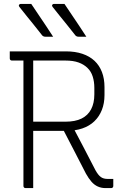

<svg xmlns="http://www.w3.org/2000/svg" viewBox="-20 -963 640 983"><path d="M343 -332Q375 -272 406.5 -211.5Q438 -151 469 -91Q483 -66 496.5 -56.5Q510 -47 530 -47Q537 -47 541.5 -47Q546 -47 550 -47H560Q560 -37 560 -29Q560 -21 560 -11Q560 -6 557 -3Q554 0 549 0Q542 0 535 0Q528 0 520 0Q499 0 481 -8Q463 -16 448.5 -32.5Q434 -49 420 -74Q390 -133 359.5 -191.5Q329 -250 299 -308ZM30 -700Q102 -700 174 -700Q246 -700 318 -700Q365 -700 402 -687.5Q439 -675 464 -651.5Q489 -628 502 -594Q515 -560 515 -517V-476Q515 -434 501.5 -400Q488 -366 463 -342Q438 -318 401.5 -305.5Q365 -293 318 -293Q275 -293 231 -293Q187 -293 143 -293L132 -284V-340Q178 -340 223.5 -340Q269 -340 315 -340Q365 -340 397.5 -356Q430 -372 446.5 -403.5Q463 -435 463 -480V-513Q463 -545 454.5 -571.5Q446 -598 428 -615Q410 -633 382.5 -643Q355 -653 315 -653Q269 -653 223.5 -653Q178 -653 132.5 -653Q87 -653 41 -653Q36 -653 33 -656Q30 -659 30 -664Q30 -673 30 -682Q30 -691 30 -700ZM150 0Q140 0 130.5 0Q121 0 111 0Q106 0 103 -3Q100 -6 100 -11Q100 -95 100 -178.5Q100 -262 100 -345.5Q100 -429 100 -512.5Q100 -596 100 -680H162L150 -669Q150 -611 150 -553.5Q150 -496 150 -438Q150 -382 150 -325.5Q150 -269 150 -213Q150 -157 150 -100Q150 -74 150 -49Q150 -24 150 0ZM140 -943Q161 -912 179 -885Q197 -858 215 -831.5Q233 -805 252 -775Q246 -775 239.5 -775Q233 -775 226 -775Q219 -775 212 -775Q206 -775 201.5 -777.5Q197 -780 195 -783Q168 -818 151 -838.5Q134 -859 118.5 -878.5Q103 -898 79 -928Q75 -933 77.5 -938Q80 -943 86 -943Q96 -943 103.5 -943Q111 -943 120 -943Q129 -943 140 -943ZM310 -943Q331 -912 349 -885Q367 -858 385 -831.5Q403 -805 422 -775Q416 -775 409.5 -775Q403 -775 396 -775Q389 -775 382 -775Q376 -775 371.5 -777.5Q367 -780 365 -783Q338 -818 321 -838.5Q304 -859 288.5 -878.5Q273 -898 249 -928Q245 -933 247.5 -938Q250 -943 256 -943Q266 -943 273.5 -943Q281 -943 290 -943Q299 -943 310 -943Z"/></svg>

Font: Recursive Monospace Light
Style: Regular
Weight: 300
Version: Version 1.047